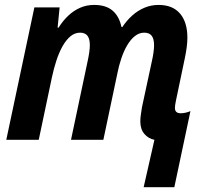

<svg xmlns="http://www.w3.org/2000/svg" viewBox="-20 -576 841 791"><path d="M571.8 195.3 616.2 0Q591.3 -4.9 574.7 -24.4Q558.1 -43.9 558.1 -75.7Q558.1 -89.4 560.3 -103.8Q562.5 -118.2 564.9 -134.3L606.4 -327.1Q610.4 -345.2 612.5 -361.1Q614.7 -377 614.7 -389.6Q614.7 -416.5 604.7 -429Q594.7 -441.4 574.2 -441.4Q553.7 -441.4 536.1 -427.7Q518.6 -414.1 504.4 -390.1Q490.2 -366.2 480 -335.9Q469.7 -305.7 463.4 -272.9L405.8 0H272.5L341.8 -327.6Q345.7 -345.7 347.9 -361.8Q350.1 -377.9 350.1 -390.1Q350.1 -416.5 340.1 -429Q330.1 -441.4 310.1 -441.4Q288.1 -441.4 270 -426.3Q252 -411.1 237.5 -385.3Q223.1 -359.4 212.4 -326.7Q201.7 -293.9 194.3 -259.3L139.6 0H5.9L121.6 -545.4H225.6L217.3 -461.9H221.2Q238.8 -490.2 261 -511.2Q283.2 -532.2 309.8 -543.9Q336.4 -555.7 367.7 -555.7Q416.5 -555.7 443.8 -532.2Q471.2 -508.8 480.5 -464.4H483.9Q502 -491.7 524.9 -512.2Q547.9 -532.7 575.2 -544.2Q602.5 -555.7 633.3 -555.7Q691.4 -555.7 721.7 -520Q752 -484.4 752 -420.9Q752 -403.8 749.3 -382.3Q746.6 -360.8 741.7 -337.4L704.6 -160.2Q702.6 -150.9 701.7 -144Q700.7 -137.2 700.7 -131.3Q700.7 -120.1 706.8 -114.7Q712.9 -109.4 724.1 -109.4Q734.4 -109.4 744.9 -111.8Q755.4 -114.3 764.6 -118.2L698.2 195.3Z"/></svg>

Font: Open Sans SemiCondensed
Style: Bold Italic
Weight: 700
Width: 4
Italic angle: -12°
Designer: Monotype Design Team
Foundry: Monotype Imaging Inc.
Version: Version 3.003